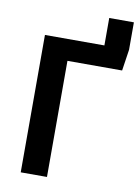

<svg xmlns="http://www.w3.org/2000/svg" viewBox="-91 -890 692 951"><g transform="rotate(10 254.5 -414.5)"><path d="M213 0H81V-691H380V-829H504V-691L488 -584H213Z"/></g></svg>

Font: Trujillo Medium
Style: Regular
Weight: 500
Designer: Fira Sans original fonts by bBox Type GmbH, Carrois Corporate GbR, & Edenspiekermann AG / Changes by Cristiano Sobral
Foundry: Fira Sans original fonts by bBox Type GmbH, Carrois Corporate GbR, & Edenspiekermann AG / Changes by Cristiano Sobral
Version: Version 4.301;October 17, 2021;FontCreator 14.0.0.2814 64-bi